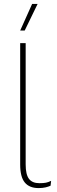

<svg xmlns="http://www.w3.org/2000/svg" viewBox="-20 -950 290 980"><path d="M111 -730V-111Q111 -59 128 -37Q145 -15 181 -15Q202 -15 214.5 -17.5Q227 -20 241 -27L238 -2Q227 3 212 6.5Q197 10 177 10Q130 10 106.5 -18.5Q83 -47 83 -110V-730ZM83 -794 144 -930H172L106 -794Z"/></svg>

Font: Work Sans ExtraLight
Style: Regular
Weight: 200
Designer: Wei Huang
Foundry: Wei Huang
Version: Version 2.010; ttfautohint (v1.8.3)